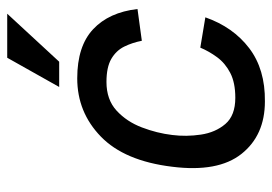

<svg xmlns="http://www.w3.org/2000/svg" viewBox="-131 -613 754 532"><g transform="rotate(-90 246.0 -347.0)"><path d="M352 -704H474L341 -560H271ZM231 10Q137 10 85.5 -55Q34 -120 50 -247Q66 -379 133.5 -444.5Q201 -510 295 -510Q384 -510 431 -466Q478 -422 487 -343L399 -331Q394 -357 383 -379.5Q372 -402 349 -415.5Q326 -429 285 -429Q236 -429 205.5 -401Q175 -373 159 -331Q143 -289 138 -247Q133 -208 139 -167.5Q145 -127 168.5 -99.5Q192 -72 241 -72Q283 -72 310 -86Q337 -100 353.5 -122.5Q370 -145 380 -169L464 -155Q437 -78 378.5 -33.5Q320 11 231 10Z"/></g></svg>

Font: Haskoy Medium
Style: Italic
Weight: 500
Designer: Ertekin Erdin
Foundry: Ertekin Erdin
Version: Version 2.000; ttfautohint (v1.8.4.7-5d5b)